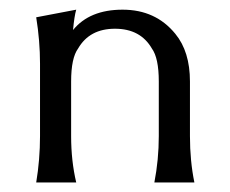

<svg xmlns="http://www.w3.org/2000/svg" viewBox="-20 -383 483 403"><path d="M56 0Q64 -48 64 -97.3V-249.3Q64 -297.3 56 -346.7L140 -362.7Q136 -349.3 133.3 -320Q168 -362.7 237.3 -362.7Q306.7 -362.7 348 -312Q378.7 -274.7 378.7 -212V-97.3Q378.7 -45.3 388 0H304Q313.3 -48 313.3 -97.3V-212Q313.3 -261.3 298.7 -281.3Q274.7 -322.7 221.3 -322.7Q168 -322.7 144 -281.3Q129.3 -261.3 129.3 -212V-97.3Q129.3 -45.3 140 0Z"/></svg>

Font: Tenali Ramakrishna
Style: Regular
Weight: 400
Designer: Appaji Ambarisha Darbha
Foundry: Andhrapradesh Society for Knowledge Networks
Version: Version 1.0.5; ttfautohint (v1.2.25-373a) -l 7 -r 28 -G 50 -